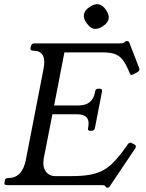

<svg xmlns="http://www.w3.org/2000/svg" viewBox="-34 -862 678 894"><path d="M594 -188Q603 -183 595 -170L478 4Q474 12 467 12Q463 12 459 9L456 4Q454 2 450.5 1Q447 0 439 0H-2Q-16 0 -13 -13L-12 -20Q-10 -33 4 -33H5Q69 -33 86 -116L169 -543Q185 -626 120 -626Q106 -626 108 -640L110 -646Q112 -660 126 -660H526Q538 -660 544 -664L550 -669Q552 -671 558 -671Q565 -671 568 -664L614 -545Q616 -540 615 -537Q614 -531 606 -526L589 -517Q582 -513 579 -513Q574 -513 570 -521L568 -526Q553 -563 537.5 -583Q522 -603 500.5 -610.5Q479 -618 445 -618H266L218 -371H332Q364 -371 383 -386Q402 -401 408 -430L409 -436Q411 -449 424 -449H430Q443 -449 441 -436L408 -266Q405 -253 392 -253H386Q373 -253 376 -266L377 -271Q388 -330 324 -330H210L170 -126Q163 -86 179 -64Q195 -42 224 -42H299Q348 -42 383 -48Q418 -54 446 -69Q474 -84 500 -112Q526 -140 557 -184L561 -190Q564 -195 569.5 -197Q575 -199 581 -195ZM425 -842Q445 -838 460 -815Q475 -793 472 -774Q468 -755 445 -740Q423 -725 403 -728Q385 -732 369 -755Q353 -776 357 -796Q361 -815 384 -830Q406 -845 425 -842Z"/></svg>

Font: Young Serif Light
Style: Italic
Weight: 300
Italic angle: -10.979°
Designer: Bastien Sozeau
Foundry: NBR — Bastien Sozeau
Version: Version 5.001